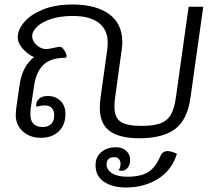

<svg xmlns="http://www.w3.org/2000/svg" viewBox="-20 -606 980 854"><path d="M424 -127Q424 -146 427 -170L456 -378Q459 -399 459 -416Q459 -475 418.5 -505Q378 -535 305 -535Q245 -535 204 -520.5Q163 -506 143 -485.5Q123 -465 123 -446Q123 -423 143 -405.5Q163 -388 183 -388Q199 -388 223 -394Q241 -398 248 -398Q255 -398 265.5 -383Q276 -368 276 -357Q276 -349 270 -349Q206 -349 173 -317.5Q140 -286 131 -221L116 -119Q115 -111 115 -97Q115 -70 129 -55.5Q143 -41 169 -41Q194 -41 207.5 -54.5Q221 -68 221 -93Q221 -114 210.5 -125.5Q200 -137 181 -137Q160 -137 142 -131Q141 -134 141 -140Q141 -156 154.5 -167.5Q168 -179 193 -179Q226 -179 248.5 -158Q271 -137 271 -98Q271 -50 241 -21.5Q211 7 162 7Q113 7 81.5 -21.5Q50 -50 50 -96Q50 -103 52 -123L66 -221Q72 -267 88 -298.5Q104 -330 131 -352Q104 -364 81.5 -389Q59 -414 59 -441Q59 -474 88 -508Q117 -542 172 -564Q227 -586 302 -586Q406 -586 465 -543.5Q524 -501 524 -418Q524 -401 521 -383L492 -172Q489 -151 489 -133Q489 -83 516.5 -64.5Q544 -46 609 -46Q662 -46 692.5 -57Q723 -68 739 -94.5Q755 -121 762 -170L819 -576H884L827 -170Q813 -72 758 -31.5Q703 9 601 9Q512 9 468 -23Q424 -55 424 -127ZM405 129Q405 92 430.5 70.5Q456 49 496 49Q525 49 542 65.5Q559 82 559 105Q559 126 548 140Q537 154 521 154Q515 154 507 151Q513 144 514.5 137.5Q516 131 516 121Q516 109 508.5 101Q501 93 489 93Q454 93 454 126Q454 149 478 164.5Q502 180 547 180Q606 180 639 159.5Q672 139 693 89Q703 66 725 66Q742 66 767 78Q744 152 682 190Q620 228 541 228Q480 228 442.5 202.5Q405 177 405 129Z"/></svg>

Font: Krub
Style: Italic
Weight: 400
Italic angle: -8°
Designer: Ekaluck Peanpanawate
Foundry: Cadson Demak Co.,Ltd.
Version: Version 1.000; ttfautohint (v1.6)